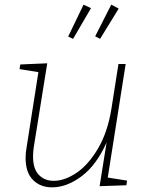

<svg xmlns="http://www.w3.org/2000/svg" viewBox="-20 -798 636 825"><path d="M443 -35 526 -22 523 -2 408 2 438 -186Q395 -89 331 -41Q267 7 204 7Q153 7 121.5 -25Q90 -57 90 -119Q90 -142 94 -163L145 -488L64 -501L67 -521L183 -526L125 -165Q122 -144 122 -125Q122 -73 146.5 -47Q171 -21 211 -21Q258 -21 309 -55.5Q360 -90 401.5 -160.5Q443 -231 459 -332L489 -523H520ZM371 -763 294 -631 273 -641 339 -778ZM490 -761 410 -631 389 -642 458 -778Z"/></svg>

Font: Bitter Pro ExtraLight
Style: Italic
Weight: 275
Italic angle: -9°
Designer: Sol Matas, and Bitter project Authors
Foundry: Sol Matas
Version: Version 1.010